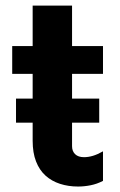

<svg xmlns="http://www.w3.org/2000/svg" viewBox="-20 -665 431 692"><path d="M261.4 7.3Q226.1 7.3 196.1 -2.5Q166.1 -12.2 144.1 -32Q122.1 -51.8 109.9 -83.1Q97.7 -114.4 97.7 -157.5V-223H37.7V-309.6H97.7V-398.7H24V-499H97.7V-644.9H239.7V-499H351.2V-398.7H239.7V-309.6H337.6V-223H239.7V-138.1Q239.7 -120 250.8 -109.3Q261.9 -98.5 283 -98.5Q298.2 -98.5 314.8 -103.4Q331.4 -108.3 351.2 -119.6V-13.1Q329.5 -1.8 306.7 2.7Q283.9 7.3 261.4 7.3Z"/></svg>

Font: Maven Pro
Style: Regular
Weight: 400
Designer: Joe Prince
Foundry: Joe Prince
Version: Version 2.103